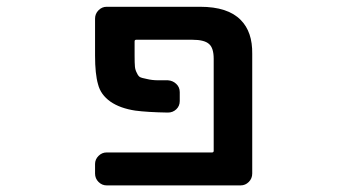

<svg xmlns="http://www.w3.org/2000/svg" viewBox="-20 -568 1040 569"><path d="M295.9 -18.6Q282.2 -18.6 272 -28.8Q261.7 -39.1 261.7 -53.7V-82Q261.7 -95.7 272 -106Q282.2 -116.2 295.9 -116.2H608.4Q613.3 -116.2 613.3 -121.1V-393.6Q613.3 -425.8 599.6 -437.5Q585.9 -450.2 549.8 -450.2H383.8Q378.9 -450.2 378.9 -445.3V-403.3Q378.9 -380.9 379.9 -370.1Q380.9 -360.4 385.7 -351.6Q389.6 -342.8 394.5 -339.8Q399.4 -336.9 415 -334Q430.7 -330.1 448.2 -330.1Q460 -330.1 477.5 -330.1Q492.2 -329.1 502.4 -319.3Q512.7 -309.6 512.7 -294.9V-268.6Q512.7 -253.9 502.4 -244.1Q492.2 -234.4 477.5 -234.4Q417 -235.4 380.9 -240.2Q335.9 -247.1 307.6 -266.6Q278.3 -287.1 270.5 -318.4Q261.7 -348.6 261.7 -403.3V-512.7Q261.7 -527.3 272 -537.6Q282.2 -547.9 295.9 -547.9H573.2Q655.3 -547.9 693.4 -508.8Q728.5 -473.6 727.5 -408.2V-53.7Q727.5 -39.1 717.3 -28.8Q707 -18.6 693.4 -18.6Z"/></svg>

Font: Rounded-L Mgen+ 1m medium
Style: Regular
Weight: 500
Designer: [Source Han Sans]
Ryoko NISHIZUKA  (kana & ideographs); Paul D. Hunt (Latin, Greek & Cyrillic); Wenlong ZHANG  (bopomofo
Version: Version 1.059.20150602